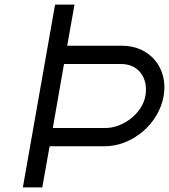

<svg xmlns="http://www.w3.org/2000/svg" viewBox="-20 -820 739 840"><path d="M510 -540C587 -540 630 -477 616 -400C602 -323 518 -260 441 -260H211L260 -540ZM437 -180C559 -180 675 -278 696 -400C717 -522 636 -620 514 -620H274L306 -800H221L80 0H165L197 -180Z"/></svg>

Font: Gauge
Style: Italic
Weight: 400
Italic angle: -80°
Designer: Daniel Pimley
Foundry: Daniel Pimley
Version: Version 1.000;PS 001.001;hotconv 1.0.56